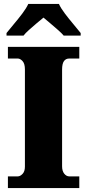

<svg xmlns="http://www.w3.org/2000/svg" viewBox="-20 -951 440 971"><path d="M20 0V-59H70Q82 -59 94 -71.5Q106 -84 106 -108V-600Q106 -629 94 -642Q82 -655 70 -655H20V-714H381V-655H330Q313 -655 303.5 -642Q294 -629 294 -599V-110Q294 -86 305 -72.5Q316 -59 330 -59H381V0ZM13 -784Q28 -803 50 -829Q72 -855 92.5 -882Q113 -909 123 -931H278Q288 -909 308.5 -882Q329 -855 351 -829Q373 -803 388 -784V-771H302Q294 -781 275 -798Q256 -815 235 -832.5Q214 -850 200 -862Q185 -850 165 -833Q145 -816 126.5 -799.5Q108 -783 99 -771H13Z"/></svg>

Font: Noto Serif Myanmar SemiCondensed Black
Style: Regular
Weight: 900
Width: 4
Designer: Ben Mitchell and the Monotype Design Team
Foundry: Monotype Imaging Inc.
Version: Version 2.106; ttfautohint (v1.8.4.7-5d5b)